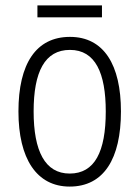

<svg xmlns="http://www.w3.org/2000/svg" viewBox="-20 -678 514 708"><path d="M356 -658H118V-614H356ZM426 -267C426 -439 363 -542 238 -542C113 -542 48 -443 48 -267C48 -93 115 10 237 10C363 10 426 -93 426 -267ZM104 -267C104 -413 145 -494 238 -494C332 -494 370 -408 370 -267C370 -118 329 -38 237 -38C146 -38 104 -121 104 -267Z"/></svg>

Font: Noto Sans Thai Cond Light
Style: Regular
Weight: 300
Width: 3
Designer: Monotype Design Team
Foundry: Monotype Imaging Inc.
Version: Version 2.002